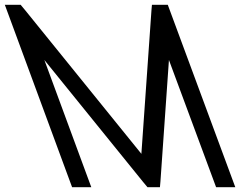

<svg xmlns="http://www.w3.org/2000/svg" viewBox="-213 -760 1028 800"><path d="M152.6 -20 167.4 20H87.4L72.6 -20L-178.1 -700L-192.9 -740H-126.9L-107 -716L376.1 -119L418 -716L420.1 -740H486.1L500.9 -700L752.6 -20L767.4 20H687.4L672.6 -20L490.9 -510L455.5 -4L453.4 20H401.4L381.5 -4L-28.1 -510Z"/></svg>

Font: Nordica Plus
Style: NordicaClassicLightOpObl
Weight: 300
Version: Version 1.01